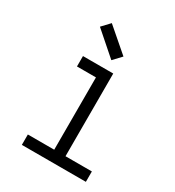

<svg xmlns="http://www.w3.org/2000/svg" viewBox="-203 -984 1007 1104"><g transform="rotate(30 300.0 -432.5)"><path d="M289 0V-596L336 -549H163V-618H364V0ZM114 0V-69H539V0ZM316 -679 163 -813 212 -865 366 -732Z"/></g></svg>

Font: Victor Mono
Style: Regular
Weight: 400
Monospace: yes
Designer: Rune Bjørnerås
Version: Version 1.561;gftools[0.9.30]